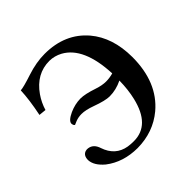

<svg xmlns="http://www.w3.org/2000/svg" viewBox="-174 -809 972 972"><g transform="rotate(-45 312.5 -323.0)"><path d="M451.2 -294.9Q405.8 -272.9 359.9 -272.9Q329.1 -272.9 267.6 -295.4Q224.6 -311 195.8 -311Q172.9 -311 153.3 -303.2L133.8 -294.9Q126.5 -297.9 125 -312Q125 -332 168.5 -352.1Q207.5 -369.6 247.1 -370.1Q279.8 -370.1 337.4 -350.6Q372.6 -338.9 399.9 -338.9Q425.3 -338.9 451.2 -346.2Q442.4 -542 339.8 -598.1Q307.1 -615.7 271 -616.2Q177.7 -616.2 117.7 -530.3Q93.3 -495.1 81.1 -454.1L42 -458Q60.5 -548.3 63 -612.8Q84 -613.8 151.4 -636Q218.8 -658.2 278.8 -658.2Q424.3 -658.2 508.3 -559.6Q581.5 -472.7 582 -333Q582 -151.9 469.2 -56.6Q387.7 11.2 274.9 12.2Q172.9 11.7 102.1 -43Q56.2 -81.5 54.2 -122.1Q54.2 -154.8 78.1 -163.1Q83.5 -164.6 87.9 -165Q124.5 -165 140.1 -128.4Q142.1 -124 143.1 -120.1Q169.4 -41.5 245.1 -28.8Q263.7 -25.9 286.1 -25.9Q401.9 -25.9 437.5 -177.2Q450.2 -230.5 451.2 -294.9Z"/></g></svg>

Font: Linux Libertine O
Style: Bold
Weight: 700
Designer: Philipp H. Poll
Foundry: Philipp H. Poll
Version: Version 5.0.0